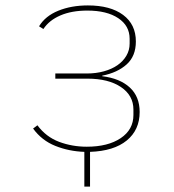

<svg xmlns="http://www.w3.org/2000/svg" viewBox="-20 -548 640 708"><path d="M291 12Q234 10 184 -10Q134 -30 102 -74L118 -86Q150 -43 198 -25Q246 -7 300 -7Q378 -7 425 -38.5Q472 -70 472 -124V-144Q472 -196 426 -227Q380 -258 302 -258H184V-277H300Q334 -277 363 -285Q392 -293 413 -307.5Q434 -322 446 -342.5Q458 -363 458 -387V-405Q458 -453 416 -481Q374 -509 302 -509Q244 -509 202.5 -491Q161 -473 140 -441L124 -451Q147 -489 195 -508.5Q243 -528 304 -528Q387 -528 434 -493Q481 -458 481 -395Q481 -341 447 -310.5Q413 -280 357 -269V-267Q422 -259 458.5 -225.5Q495 -192 495 -135Q495 -69 447.5 -30Q400 9 312 12V140H291Z"/></svg>

Font: IBM Plex Mono Thin
Style: Regular
Weight: 100
Monospace: yes
Designer: Mike Abbink, Paul van der Laan, Pieter van Rosmalen
Foundry: Bold Monday
Version: Version 2.3